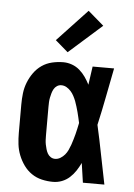

<svg xmlns="http://www.w3.org/2000/svg" viewBox="-55 -823 610 873"><g transform="rotate(5 250.0 -386.5)"><path d="M220 8Q194 8 168.5 2Q143 -4 122 -18.5Q101 -33 86 -54Q71 -75 61.5 -99Q52 -123 49 -148.5Q46 -174 46 -200V-330Q46 -356 49 -381.5Q52 -407 61.5 -431Q71 -455 86 -476Q101 -497 122 -511.5Q143 -526 168.5 -532Q194 -538 220 -538Q240 -538 259.5 -531Q279 -524 294.5 -510.5Q310 -497 321.5 -480.5Q333 -464 342 -446Q345 -467 348 -488Q351 -509 354 -530H452Q439 -465 426.5 -399.5Q414 -334 399 -268Q414 -202 427 -134.5Q440 -67 454 0H356Q353 -22 349.5 -44.5Q346 -67 343 -89Q334 -70 322.5 -52.5Q311 -35 295.5 -21Q280 -7 260.5 0.5Q241 8 220 8ZM220 -97Q233 -97 244.5 -104Q256 -111 264.5 -121Q273 -131 278.5 -143Q284 -155 288.5 -167.5Q293 -180 296.5 -192.5Q300 -205 303.5 -217.5Q307 -230 309.5 -243Q312 -256 315 -269Q312 -281 309.5 -293.5Q307 -306 303.5 -318Q300 -330 296.5 -342.5Q293 -355 288.5 -366.5Q284 -378 278 -389.5Q272 -401 263.5 -410.5Q255 -420 244 -426.5Q233 -433 220 -433Q209 -433 200 -427Q191 -421 186 -412Q181 -403 178 -392.5Q175 -382 173 -372Q171 -362 170.5 -351.5Q170 -341 170 -330V-200Q170 -189 170.5 -178.5Q171 -168 173 -158Q175 -148 178 -137.5Q181 -127 186 -118Q191 -109 200 -103Q209 -97 220 -97ZM235 -585 177 -635 314 -781 386 -719Z"/></g></svg>

Font: Iosevka Slab Extrabold
Style: Regular
Weight: 800
Monospace: yes
Designer: Belleve Invis
Foundry: Belleve Invis
Version: Version 11.1.1; ttfautohint (v1.8.3)